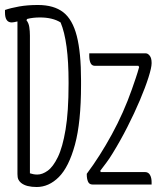

<svg xmlns="http://www.w3.org/2000/svg" viewBox="-20 -740 640 770"><path d="M132 -720Q196 -720 233.5 -691Q271 -662 288 -595.5Q305 -529 305 -418V-399Q305 -249 280.5 -159.5Q256 -70 216 -30Q176 10 127 10Q107 10 91 6Q75 2 64 -7Q57 -13 53.5 -20.5Q50 -28 50 -42V-654Q34 -650 27 -650Q0 -650 0 -690V-700Q23 -708 56.5 -714Q90 -720 132 -720ZM100 -45Q107 -43 113.5 -41.5Q120 -40 130 -40Q150 -40 171.5 -55.5Q193 -71 212 -110Q231 -149 243 -220.5Q255 -292 255 -404V-411Q255 -574 223 -650Q191 -670 140 -670Q126 -670 113 -668.5Q100 -667 89 -664L86 -659Q95 -648 97.5 -631.5Q100 -615 100 -597ZM338 -526H565Q573 -526 580.5 -516.5Q588 -507 588 -488V-486Q588 -469 575.5 -429.5Q563 -390 541 -338Q519 -286 490.5 -230Q462 -174 431 -124Q419 -104 406.5 -87.5Q394 -71 382 -55L384 -50H561Q575 -50 581.5 -38.5Q588 -27 588 -10V0H351Q338 0 333 -11.5Q328 -23 328 -40V-43Q381 -114 428.5 -201Q476 -288 509 -382Q517 -405 524.5 -427Q532 -449 538 -471L535 -476H361Q348 -476 343 -487.5Q338 -499 338 -516Z"/></svg>

Font: Recursive Mn Csl St Lt
Style: Regular
Weight: 300
Monospace: yes
Version: Version 1.079;hotconv 1.0.112;makeotfexe 2.5.65598; ttfautoh